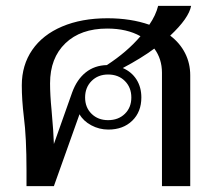

<svg xmlns="http://www.w3.org/2000/svg" viewBox="-20 -632 738 652"><path d="M626 -376V0H530V-385Q530 -432 504 -467Q461 -435 397 -401Q427 -388 443.5 -362Q460 -336 460 -301Q460 -252 429 -222Q398 -192 348 -192Q317 -192 290 -206.5Q263 -221 250 -244L163 0H70V-53Q70 -166 61 -235Q54 -293 54 -342Q54 -411 89.5 -462.5Q125 -514 191 -542Q257 -570 345 -570Q424 -570 487 -548Q509 -580 517 -612H629Q621 -570 558 -511Q591 -486 608.5 -451.5Q626 -417 626 -376ZM457 -509Q411 -535 344 -535Q254 -535 202 -485Q150 -435 150 -349Q150 -310 155 -259Q162 -181 163 -143L225 -318Q241 -362 271 -386Q301 -410 343 -411Q412 -456 457 -509ZM347 -379Q313 -379 291 -357Q269 -335 269 -301Q269 -267 291 -245.5Q313 -224 347 -224Q382 -224 404 -245.5Q426 -267 426 -301Q426 -335 404 -357Q382 -379 347 -379Z"/></svg>

Font: Fahkwang
Style: Regular
Weight: 400
Version: Version 1.000; ttfautohint (v1.6)